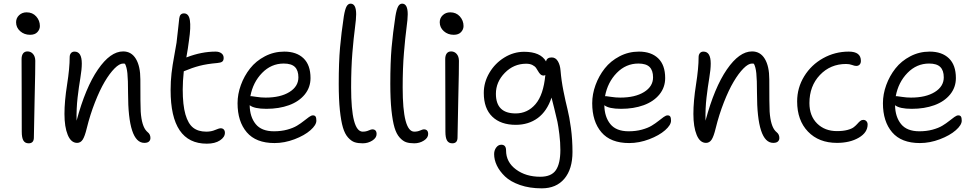

<svg xmlns="http://www.w3.org/2000/svg" viewBox="-20 -780 5388 1060"><path d="M146 -587.9Q113.8 -587.9 91.3 -607.9Q68.8 -627.9 68.8 -657.2Q68.8 -680.2 85.4 -696Q102.1 -711.9 127 -711.9Q159.7 -711.9 179.9 -689.2Q200.2 -666.5 200.2 -636.2Q200.2 -617.7 186.5 -602.8Q172.9 -587.9 146 -587.9ZM138.2 11.2Q118.2 11.2 109.1 -4.2Q100.1 -19.5 100.1 -53.2Q100.1 -178.2 99.6 -295.2Q99.1 -412.1 99.1 -454.1Q99.1 -473.6 107.4 -484.9Q115.7 -496.1 131.8 -496.1Q149.9 -496.1 162.1 -482.4Q174.3 -468.8 174.8 -444.8Q175.3 -403.3 171.1 -230.7Q167 -58.1 167 -21Q167 11.2 138.2 11.2Z M776.9 8.8Q687 8.8 687 -265.1Q687 -341.3 683.3 -375.7Q679.7 -410.2 669.9 -428.2Q667 -429.2 659.7 -429.2Q639.2 -429.2 612.3 -402.1Q585.4 -375 558.1 -328.9Q530.8 -282.7 504.2 -214.8Q477.5 -147 459 -71.8Q448.2 -26.9 436.5 -9Q424.8 8.8 405.8 8.8Q372.1 8.8 354 -35.2Q335.9 -79.1 335.9 -150.9Q335.9 -221.2 350.3 -312.5Q364.7 -403.8 364.7 -464.8Q364.7 -478 371.8 -486.6Q378.9 -495.1 391.6 -495.1Q431.6 -495.1 431.6 -429.2Q431.6 -397 423.6 -349.4Q415.5 -301.8 408.4 -241.5Q401.4 -181.2 402.8 -113.8Q452.1 -296.9 520.8 -396.5Q589.4 -496.1 659.7 -496.1Q705.6 -496.1 730.2 -455.1Q754.9 -414.1 754.9 -341.8Q754.9 -195.8 756.8 -164.1Q762.2 -84 789.6 -55.7Q792.5 -52.2 795.9 -49.8Q810.5 -38.1 810.5 -18.1Q810.5 -6.3 802.5 1.2Q794.4 8.8 776.9 8.8Z M1121.6 13.2Q921.9 13.2 921.9 -282.2Q921.9 -331.5 927 -375.7Q932.1 -419.9 941.9 -471.7Q951.7 -523.4 954.6 -543.9Q959 -582.5 964.1 -628.2Q969.2 -673.8 969.7 -679.2Q973.1 -706.1 995.6 -706.1Q1022.5 -706.1 1028.3 -668Q1034.2 -629.9 1023.4 -557.1Q1017.6 -510.7 1008.8 -462.9L1011.7 -463.9Q1092.8 -495.1 1170.4 -495.1Q1189.9 -495.1 1202.4 -485.8Q1214.8 -476.6 1214.8 -460Q1214.8 -445.8 1206.8 -439.7Q1198.7 -433.6 1179.7 -432.1Q1122.1 -427.2 1081.3 -416.5Q1040.5 -405.8 996.6 -387.2L994.6 -386.2Q988.8 -330.6 988.8 -286.1Q988.8 -200.2 1003.7 -148.4Q1018.6 -96.7 1046.4 -75Q1074.2 -53.2 1118.7 -53.2Q1146.5 -53.2 1167.7 -62.5Q1189 -71.8 1198.7 -71.8Q1209.5 -71.8 1215.6 -64.9Q1221.7 -58.1 1221.7 -46.9Q1221.7 -22.9 1194.3 -4.9Q1167 13.2 1121.6 13.2Z M1495.6 9.8Q1393.1 9.8 1342.3 -49.8Q1291.5 -109.4 1291.5 -210Q1291.5 -260.3 1309.8 -310.5Q1328.1 -360.8 1360.6 -402.1Q1393.1 -443.4 1442.6 -469.2Q1492.2 -495.1 1549.3 -495.1Q1617.2 -495.1 1655.8 -458Q1694.3 -420.9 1694.3 -349.1Q1694.3 -297.4 1662.4 -258.3Q1630.4 -219.2 1575.4 -199.2Q1520.5 -179.2 1450.7 -179.2Q1383.3 -179.2 1358.4 -199.2Q1359.4 -134.8 1391.6 -95Q1423.8 -55.2 1492.7 -55.2Q1532.2 -55.2 1565.4 -64.2Q1598.6 -73.2 1619.9 -86.2Q1641.1 -99.1 1657.2 -112.1Q1673.3 -125 1686 -134Q1698.7 -143.1 1707.5 -143.1Q1718.3 -143.1 1722.4 -136.2Q1726.6 -129.4 1726.6 -113.8Q1726.6 -89.8 1693.8 -61Q1661.1 -32.2 1606 -11.2Q1550.8 9.8 1495.6 9.8ZM1368.7 -249Q1372.6 -249 1396.7 -245.1Q1420.9 -241.2 1446.3 -241.2Q1528.3 -241.2 1577.9 -272Q1627.4 -302.7 1627.4 -353Q1627.4 -391.1 1608.2 -410.2Q1588.9 -429.2 1546.4 -429.2Q1477.5 -429.2 1427 -377.4Q1376.5 -325.7 1362.3 -249Z M1982.4 11.2Q1956.1 11.2 1937.7 5.1Q1919.4 -1 1901.6 -20.8Q1883.8 -40.5 1873.3 -75.9Q1862.8 -111.3 1856.4 -171.6Q1850.1 -231.9 1850.1 -316.9Q1850.1 -435.5 1857.2 -516.4Q1864.3 -597.2 1878.4 -690.9Q1884.8 -729 1893.3 -744.4Q1901.9 -759.8 1915.5 -759.8Q1946.3 -759.8 1946.3 -701.2Q1946.3 -675.3 1939.5 -624.5Q1932.6 -573.7 1925.5 -489.3Q1918.5 -404.8 1918.5 -296.9Q1918.5 -53.2 1982.4 -53.2Q2000.5 -53.2 2014.9 -59.6Q2029.3 -65.9 2035.2 -65.9Q2059.1 -65.9 2059.1 -40Q2059.1 -19 2035.4 -3.9Q2011.7 11.2 1982.4 11.2Z M2267.1 11.2Q2240.7 11.2 2222.4 5.1Q2204.1 -1 2186.3 -20.8Q2168.5 -40.5 2158 -75.9Q2147.5 -111.3 2141.1 -171.6Q2134.8 -231.9 2134.8 -316.9Q2134.8 -435.5 2141.8 -516.4Q2148.9 -597.2 2163.1 -690.9Q2169.4 -729 2178 -744.4Q2186.5 -759.8 2200.2 -759.8Q2231 -759.8 2231 -701.2Q2231 -675.3 2224.1 -624.5Q2217.3 -573.7 2210.2 -489.3Q2203.1 -404.8 2203.1 -296.9Q2203.1 -53.2 2267.1 -53.2Q2285.2 -53.2 2299.6 -59.6Q2314 -65.9 2319.8 -65.9Q2343.8 -65.9 2343.8 -40Q2343.8 -19 2320.1 -3.9Q2296.4 11.2 2267.1 11.2Z M2484.9 -587.9Q2452.6 -587.9 2430.2 -607.9Q2407.7 -627.9 2407.7 -657.2Q2407.7 -680.2 2424.3 -696Q2440.9 -711.9 2465.8 -711.9Q2498.5 -711.9 2518.8 -689.2Q2539.1 -666.5 2539.1 -636.2Q2539.1 -617.7 2525.4 -602.8Q2511.7 -587.9 2484.9 -587.9ZM2477.1 11.2Q2457 11.2 2448 -4.2Q2439 -19.5 2439 -53.2Q2439 -178.2 2438.5 -295.2Q2438 -412.1 2438 -454.1Q2438 -473.6 2446.3 -484.9Q2454.6 -496.1 2470.7 -496.1Q2488.8 -496.1 2501 -482.4Q2513.2 -468.8 2513.7 -444.8Q2514.2 -403.3 2510 -230.7Q2505.9 -58.1 2505.9 -21Q2505.9 11.2 2477.1 11.2Z M2970.7 259.8Q2903.8 259.8 2851.1 241.5Q2798.3 223.1 2768.3 194.3Q2738.3 165.5 2723.1 133.8Q2708 102.1 2708 70.8Q2708 49.8 2719.5 34.4Q2731 19 2747.6 19Q2773.9 19 2773.9 50.8Q2773.9 114.7 2828.4 155.3Q2882.8 195.8 2962.9 195.8Q3023.9 195.8 3048.8 159.4Q3073.7 123 3073.7 47.9Q3073.7 5.9 3068.1 -38.8Q3062.5 -83.5 3057.6 -107.2Q3052.7 -130.9 3040.3 -179.9Q3027.8 -229 3024.9 -241.2Q3000 -166 2949 -128.4Q2897.9 -90.8 2827.6 -90.8Q2744.6 -90.8 2697.8 -136Q2650.9 -181.2 2650.9 -267.1Q2650.9 -325.7 2681.9 -378.2Q2712.9 -430.7 2764.4 -462.4Q2815.9 -494.1 2873.5 -494.1Q2963.9 -494.1 2994.6 -440.9Q2999 -462.9 3025.9 -462.9Q3047.4 -462.9 3059.8 -442.1Q3072.3 -421.4 3074.7 -390.1Q3079.1 -335.4 3090.8 -277.1Q3102.5 -218.8 3113 -177.2Q3123.5 -135.7 3132.1 -72.5Q3140.6 -9.3 3140.6 59.1Q3140.6 153.3 3095.9 206.5Q3051.3 259.8 2970.7 259.8ZM2717.8 -262.2Q2717.8 -153.8 2826.7 -153.8Q2892.6 -153.8 2936.5 -205.1Q2980.5 -256.3 2990.7 -366.2Q2985.4 -362.8 2981.9 -362.8Q2971.2 -362.8 2963.9 -369.6Q2956.5 -376.5 2951.4 -386Q2946.3 -395.5 2939.5 -405Q2932.6 -414.6 2918.9 -421.4Q2905.3 -428.2 2884.8 -428.2Q2816.4 -428.2 2767.1 -377.9Q2717.8 -327.6 2717.8 -262.2Z M3453.6 9.8Q3351.1 9.8 3300.3 -49.8Q3249.5 -109.4 3249.5 -210Q3249.5 -260.3 3267.8 -310.5Q3286.1 -360.8 3318.6 -402.1Q3351.1 -443.4 3400.6 -469.2Q3450.2 -495.1 3507.3 -495.1Q3575.2 -495.1 3613.8 -458Q3652.3 -420.9 3652.3 -349.1Q3652.3 -297.4 3620.4 -258.3Q3588.4 -219.2 3533.4 -199.2Q3478.5 -179.2 3408.7 -179.2Q3341.3 -179.2 3316.4 -199.2Q3317.4 -134.8 3349.6 -95Q3381.8 -55.2 3450.7 -55.2Q3490.2 -55.2 3523.4 -64.2Q3556.6 -73.2 3577.9 -86.2Q3599.1 -99.1 3615.2 -112.1Q3631.3 -125 3644 -134Q3656.7 -143.1 3665.5 -143.1Q3676.3 -143.1 3680.4 -136.2Q3684.6 -129.4 3684.6 -113.8Q3684.6 -89.8 3651.9 -61Q3619.1 -32.2 3564 -11.2Q3508.8 9.8 3453.6 9.8ZM3326.7 -249Q3330.6 -249 3354.7 -245.1Q3378.9 -241.2 3404.3 -241.2Q3486.3 -241.2 3535.9 -272Q3585.4 -302.7 3585.4 -353Q3585.4 -391.1 3566.2 -410.2Q3546.9 -429.2 3504.4 -429.2Q3435.5 -429.2 3385 -377.4Q3334.5 -325.7 3320.3 -249Z M4249 8.8Q4159.2 8.8 4159.2 -265.1Q4159.2 -341.3 4155.5 -375.7Q4151.9 -410.2 4142.1 -428.2Q4139.2 -429.2 4131.8 -429.2Q4111.3 -429.2 4084.5 -402.1Q4057.6 -375 4030.3 -328.9Q4002.9 -282.7 3976.3 -214.8Q3949.7 -147 3931.2 -71.8Q3920.4 -26.9 3908.7 -9Q3897 8.8 3877.9 8.8Q3844.2 8.8 3826.2 -35.2Q3808.1 -79.1 3808.1 -150.9Q3808.1 -221.2 3822.5 -312.5Q3836.9 -403.8 3836.9 -464.8Q3836.9 -478 3844 -486.6Q3851.1 -495.1 3863.8 -495.1Q3903.8 -495.1 3903.8 -429.2Q3903.8 -397 3895.8 -349.4Q3887.7 -301.8 3880.6 -241.5Q3873.5 -181.2 3875 -113.8Q3924.3 -296.9 3992.9 -396.5Q4061.5 -496.1 4131.8 -496.1Q4177.7 -496.1 4202.4 -455.1Q4227.1 -414.1 4227.1 -341.8Q4227.1 -195.8 4229 -164.1Q4234.4 -84 4261.7 -55.7Q4264.6 -52.2 4268.1 -49.8Q4282.7 -38.1 4282.7 -18.1Q4282.7 -6.3 4274.7 1.2Q4266.6 8.8 4249 8.8Z M4600.6 8.8Q4500.5 8.8 4440.7 -53.5Q4380.9 -115.7 4380.9 -220.2Q4380.9 -295.4 4419.9 -358.9Q4459 -422.4 4524.4 -458.7Q4589.8 -495.1 4666 -495.1Q4732.9 -495.1 4732.9 -443.8Q4732.9 -431.2 4726.1 -423.6Q4719.2 -416 4707 -416Q4698.2 -416 4683.8 -421.4Q4669.4 -426.8 4650.9 -426.8Q4564.5 -426.8 4506.6 -366Q4448.7 -305.2 4448.7 -210.9Q4448.7 -140.1 4491.2 -98.1Q4533.7 -56.2 4600.6 -56.2Q4634.3 -56.2 4658.2 -62.5Q4682.1 -68.8 4693.8 -78.1Q4705.6 -87.4 4713.4 -96.4Q4721.2 -105.5 4728.8 -111.8Q4736.3 -118.2 4745.6 -118.2Q4756.8 -118.2 4763.4 -110.8Q4770 -103.5 4770 -92.8Q4770 -48.3 4721.2 -19.8Q4672.4 8.8 4600.6 8.8Z M5058.6 9.8Q4956.1 9.8 4905.3 -49.8Q4854.5 -109.4 4854.5 -210Q4854.5 -260.3 4872.8 -310.5Q4891.1 -360.8 4923.6 -402.1Q4956.1 -443.4 5005.6 -469.2Q5055.2 -495.1 5112.3 -495.1Q5180.2 -495.1 5218.8 -458Q5257.3 -420.9 5257.3 -349.1Q5257.3 -297.4 5225.3 -258.3Q5193.4 -219.2 5138.4 -199.2Q5083.5 -179.2 5013.7 -179.2Q4946.3 -179.2 4921.4 -199.2Q4922.4 -134.8 4954.6 -95Q4986.8 -55.2 5055.7 -55.2Q5095.2 -55.2 5128.4 -64.2Q5161.6 -73.2 5182.9 -86.2Q5204.1 -99.1 5220.2 -112.1Q5236.3 -125 5249 -134Q5261.7 -143.1 5270.5 -143.1Q5281.2 -143.1 5285.4 -136.2Q5289.6 -129.4 5289.6 -113.8Q5289.6 -89.8 5256.8 -61Q5224.1 -32.2 5168.9 -11.2Q5113.8 9.8 5058.6 9.8ZM4931.6 -249Q4935.5 -249 4959.7 -245.1Q4983.9 -241.2 5009.3 -241.2Q5091.3 -241.2 5140.9 -272Q5190.4 -302.7 5190.4 -353Q5190.4 -391.1 5171.1 -410.2Q5151.9 -429.2 5109.4 -429.2Q5040.5 -429.2 4990 -377.4Q4939.5 -325.7 4925.3 -249Z"/></svg>

Font: Shantell Sans Normal
Style: Regular
Weight: 300
Designer: Stephen Nixon, Anya Danilova, Shantell Martin
Foundry: Arrow Type
Version: Version 1.006;[559af2be0]